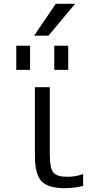

<svg xmlns="http://www.w3.org/2000/svg" viewBox="-20 -977 501 1007"><path d="M241.2 -167Q241.2 -94.7 259.8 -72.3Q278.3 -49.8 332 -49.8Q377.9 -49.8 416 -64.5V-2Q370.1 9.8 319.3 9.8Q231.4 9.8 197.3 -26.9Q163.1 -63.5 163.1 -160.2V-519.5H241.2ZM264.6 -610.4V-737.3H337.9V-610.4ZM65.4 -610.4V-737.3H137.7V-610.4ZM234.4 -790H159.2L272.5 -957H374Z"/></svg>

Font: Mgen+ 1c regular
Style: Regular
Weight: 400
Designer: [Source Han Sans]
Ryoko NISHIZUKA  (kana & ideographs); Paul D. Hunt (Latin, Greek & Cyrillic); Wenlong ZHANG  (bopomofo
Version: Version 1.059.20150602